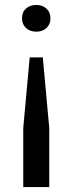

<svg xmlns="http://www.w3.org/2000/svg" viewBox="-20 -556 293 776"><path d="M153 -324 179 -39V200H74V-39L100 -324ZM127 -536Q152 -536 168 -521Q184 -506 184 -482Q184 -458 168 -443Q152 -428 127 -428Q101 -428 85 -443Q69 -458 69 -482Q69 -507 85 -521.5Q101 -536 127 -536Z"/></svg>

Font: Mona Sans Medium
Style: Regular
Weight: 500
Designer: Deni Anggara
Foundry: GitHub
Version: Version 2.000;Glyphs 3.2.3 (3260)